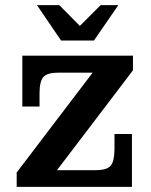

<svg xmlns="http://www.w3.org/2000/svg" viewBox="-20 -728 590 748"><path d="M45 -56 341 -445 498 -454 202 -65ZM45 0V-56L202 -65H494V0ZM67 -313V-445H208Q164 -445 149 -428Q134 -411 134 -364V-313ZM352 -65Q397 -65 411.5 -83Q426 -101 426 -147V-206H494V-65ZM67 -445V-511H498V-454L341 -445ZM218 -570 124 -708H211L318 -600H264L372 -708H441L346 -570Z"/></svg>

Font: Montagu Slab 120pt Medium
Style: Regular
Weight: 500
Designer: Florian Karsten
Foundry: Florian Karsten
Version: Version 1.000